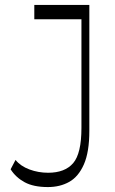

<svg xmlns="http://www.w3.org/2000/svg" viewBox="-20 -750 464 778"><path d="M174 8Q116 8 80 -11.5Q44 -31 23 -64L43 -102Q63 -77 99 -63.5Q135 -50 175 -50Q243 -50 276.5 -89Q310 -128 310 -232V-730H342V-220Q342 -134 320 -84Q298 -34 260.5 -13Q223 8 174 8ZM119 -672V-730H342V-672Z"/></svg>

Font: Savate ExtraLight
Style: Regular
Weight: 200
Designer: Max Esnée
Foundry: Plomb Type
Version: Version 2.000